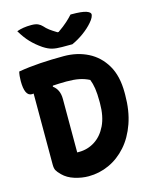

<svg xmlns="http://www.w3.org/2000/svg" viewBox="-138 -1041 925 1144"><g transform="rotate(-15 325.0 -469.5)"><path d="M374 -775H310Q275 -775 250.5 -781Q226 -787 197 -806Q159 -832 131 -861.5Q103 -891 77 -935Q115 -949 166 -949Q193 -949 208 -942Q223 -935 233 -924Q247 -908 263 -896Q279 -884 307 -867H314Q350 -892 372.5 -912.5Q395 -933 409 -949H415Q479 -949 505 -940Q531 -931 531 -918Q531 -911 525.5 -899Q520 -887 506 -871Q482 -843 447 -817.5Q412 -792 374 -775ZM600 -403Q600 -305 573 -228Q546 -151 499 -98Q452 -45 391.5 -17.5Q331 10 265 10Q223 10 179.5 -3.5Q136 -17 108 -45Q88 -65 81.5 -77.5Q75 -90 75 -113V-551Q68 -550 64 -550Q20 -550 20 -643Q20 -675 26 -700Q90 -711 160 -715.5Q230 -720 306 -720Q388 -720 454.5 -686.5Q521 -653 560.5 -586Q600 -519 600 -417ZM235 -145H246Q300 -145 344.5 -173.5Q389 -202 415.5 -257Q442 -312 442 -393V-403Q442 -453 437 -485Q432 -517 422 -542Q393 -557 360.5 -563.5Q328 -570 282 -570Q258 -570 237 -569Q216 -568 198 -567L196 -561Q235 -533 235 -475Z"/></g></svg>

Font: Recursive Sn Csl St XBd
Style: Regular
Weight: 800
Version: Version 1.085;hotconv 1.1.0;makeotfexe 2.6.0; ttfautohint (v